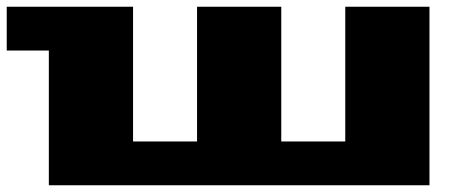

<svg xmlns="http://www.w3.org/2000/svg" viewBox="-20 -550 1385 570"><path d="M0 -400V-530H375V-130H565V-530H815V-130H1005V-530H1255V0H125V-400Z"/></svg>

Font: Stalinist One
Style: Regular
Weight: 400
Designer: Jovanny Lemonad
Foundry: Alexey Maslov, Jovanny Lemonad
Version: Version 3.004